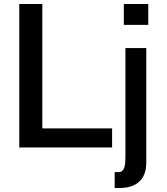

<svg xmlns="http://www.w3.org/2000/svg" viewBox="-20 -742 839 966"><path d="M544 0V-96H193V-722H77V0ZM557 204H581C660 204 716 167 716 76V-500H611V46C611 86 608 124 577 124H557ZM603 -617H726V-722H603Z"/></svg>

Font: Perun Medium
Style: Regular
Weight: 500
Foundry: Copyright (c) Stefan Peev, Context Ltd, 2016
Version: Version 1.089